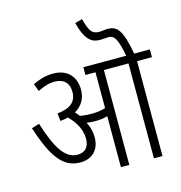

<svg xmlns="http://www.w3.org/2000/svg" viewBox="-127 -1010 1062 1124"><g transform="rotate(-15 404.5 -448.0)"><path d="M364 -209C364 -245 355 -276 340 -303C356 -300 374 -299 390 -299C416 -299 441 -301 467 -309V0H518V-575H667V0H719V-575H809V-622H714C688 -772 656 -802 602 -802C584 -802 566 -798 549 -798C505 -798 492 -822 471 -896L427 -884C456 -772 494 -751 544 -751C561 -751 576 -754 593 -754C632 -754 646 -721 666 -622H406V-575H467V-358C439 -349 413 -346 382 -346C359 -346 336 -348 313 -352C306 -362 298 -371 290 -379C333 -404 359 -444 359 -499C359 -580 309 -632 225 -632C177 -632 141 -620 101 -601L118 -555C154 -574 186 -584 222 -584C276 -584 307 -554 307 -499C307 -442 271 -407 190 -400L195 -353C212 -354 227 -357 242 -361C282 -322 313 -273 313 -214C313 -160 284 -136 241 -136C167 -136 118 -214 70 -369L23 -355C86 -159 147 -88 246 -88C311 -88 364 -127 364 -209Z"/></g></svg>

Font: Noto Sans Devanagari Condensed Light
Style: Regular
Weight: 300
Width: 3
Designer: Jelle Bosma - Monotype Design Team
Foundry: Monotype Imaging Inc.
Version: Version 2.004